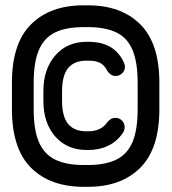

<svg xmlns="http://www.w3.org/2000/svg" viewBox="-20 -658 661 740"><path d="M458.2 -415.5Q461.5 -408.5 461.5 -401Q461.5 -385.8 450.8 -375.5Q440 -365.2 425.5 -365.2Q415 -365.2 406.6 -371.2Q398.2 -377.2 392.8 -386Q382 -407.8 364.9 -416Q347.8 -424.2 322 -424.2H313.5Q266 -424.2 242.6 -395.6Q219.2 -367 219.2 -306V-269.8Q219.2 -208.5 242.6 -180.2Q266 -152 313.5 -152H322Q343.2 -152 362.1 -160.2Q381 -168.5 394.8 -188.5Q400.5 -195 407.6 -199.4Q414.8 -203.8 424.5 -203.8Q440 -203.8 450.2 -193.2Q460.5 -182.8 460.5 -167.8Q460.5 -157.5 455 -148Q432.8 -113.8 398.2 -96.9Q363.8 -80 322 -80H313.5Q238.5 -80 192.9 -131.9Q147.2 -183.8 147.2 -269.8V-306Q147.2 -391.5 192.9 -444.1Q238.5 -496.8 313.5 -496.8H322Q422.2 -496.8 458.2 -415.5ZM26 -339.8Q26 -491 99.6 -564.2Q173.2 -637.5 302.2 -637.5H319Q447 -637.5 520.6 -564.2Q594.2 -491 594.2 -339.8V-236.8Q594.2 -84.8 520.6 -11.4Q447 62 319 62H302.2Q173.2 62 99.6 -11.4Q26 -84.8 26 -236.8ZM109.8 -339.8V-236.8Q109.8 -157 130.1 -110.1Q150.5 -63.2 192.9 -42.6Q235.2 -22 302.2 -22H319Q385 -22 427.8 -42.6Q470.5 -63.2 490.5 -110.1Q510.5 -157 510.5 -236.8V-339.8Q510.5 -418.8 490.5 -465.9Q470.5 -513 427.8 -533.2Q385 -553.5 319 -553.5H302.2Q235.2 -553.5 192.9 -533.2Q150.5 -513 130.1 -465.9Q109.8 -418.8 109.8 -339.8Z"/></svg>

Font: Libertine-Super Thin
Style: Regular
Weight: 100
Designer: Bastien Sozeau
Foundry: NBR — Bastien Sozeau
Version: Version 2.003;gftools[0.9.33]